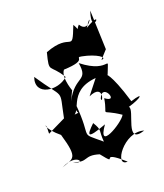

<svg xmlns="http://www.w3.org/2000/svg" viewBox="-150 -875 877 1027"><g transform="rotate(-20 288.5 -362.0)"><path d="M249 -408C258 -388 214 -488 246 -527C393 -533 313 -571 360 -561C438 -546 491 -509 452 -507L494 -553L486 -776C437 -630 574 -777 437 -695C499 -793 446 -654 403 -726C358 -678 422 -653 375 -735C317 -585 355 -708 192 -646C162 -530 183 -584 241 -487C179 -430 48 -446 83 -545C199 -370 190 -450 157 -282L54 -232L55 -272C49 -295 40 -263 112 -204C157 -51 128 -65 60 -38C161 -90 189 -5 122 -46C202 -13 184 -63 271 -36C355 70 261 -70 398 52C317 58 431 -108 538 -74C409 -31 532 -200 504 -221C581 -243 611 -272 527 -245C471 -432 444 -423 456 -421C501 -541 479 -417 332 -533C351 -420 287 -479 224 -355ZM326 -346C426 -390 377 -275 378 -314C411 -399 470 -254 396 -310C378 -199 347 -268 458 -193C439 -154 261 -49 352 -177C231 -132 241 -153 295 -205C328 -151 309 -161 315 -92C202 -188 262 -115 242 -331C212 -268 280 -291 190 -278C265 -262 214 -412 390 -427Z"/></g></svg>

Font: Asimov Silicon
Style: Regular
Weight: 400
Designer: Google
Version: Version 2.000980; 2014